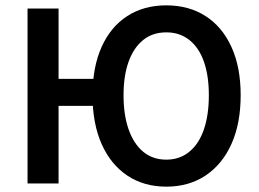

<svg xmlns="http://www.w3.org/2000/svg" viewBox="-20 -686 969 718"><path d="M83 0V-654H199V-391H392V-290H199V0ZM602 12Q518 12 456 -29.5Q394 -71 360 -147.5Q326 -224 326 -330Q326 -435 360 -510.5Q394 -586 456 -626Q518 -666 602 -666Q686 -666 748.5 -626Q811 -586 845.5 -510.5Q880 -435 880 -330Q880 -224 845.5 -147.5Q811 -71 748.5 -29.5Q686 12 602 12ZM602 -89Q652 -89 688 -118.5Q724 -148 742.5 -202Q761 -256 761 -330Q761 -403 742.5 -455.5Q724 -508 688 -536.5Q652 -565 602 -565Q551 -565 515.5 -536.5Q480 -508 461 -455.5Q442 -403 442 -330Q442 -256 461 -202Q480 -148 515.5 -118.5Q551 -89 602 -89Z"/></svg>

Font: Source Sans 3 SemiBold
Style: Regular
Weight: 600
Designer: Paul D. Hunt
Foundry: Adobe
Version: Version 3.046;hotconv 1.0.118;makeotfexe 2.5.65603